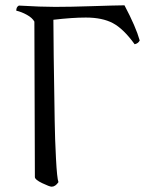

<svg xmlns="http://www.w3.org/2000/svg" viewBox="-20 -684 551 720"><path d="M41 -644Q41 -658.2 50.8 -663.1Q133.8 -658.2 187 -658.2Q244.1 -658.2 325 -660.9Q405.8 -663.6 446.8 -664.1Q489.7 -583 503.9 -532.2Q498.5 -521 484.9 -518.1Q442.9 -576.2 403.3 -597.2Q363.8 -618.2 301.8 -618.2Q251.5 -618.2 180.2 -609.9Q180.2 -525.4 185.1 -230Q186 -165 189.9 -90.1Q193.8 -15.1 199.2 -1Q187.5 16.1 173.8 16.1Q166 16.1 138.4 2.9Q110.8 -10.3 110.8 -20L108.9 -603Q101.1 -617.2 80.8 -628.4Q60.5 -639.6 41 -644Z"/></svg>

Font: Crimson
Style: Roman
Weight: 400
Version: Version 0.8